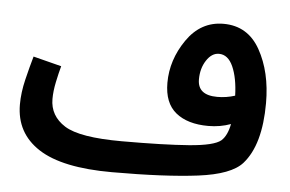

<svg xmlns="http://www.w3.org/2000/svg" viewBox="-45 -608 1042 691"><g transform="rotate(5 476.5 -262.5)"><path d="M851 -54Q913 -124 913 -275Q913 -387 868.5 -466.5Q824 -546 736 -546Q654 -546 603.5 -473Q553 -400 553 -317Q553 -244 595.5 -209.5Q638 -175 713 -175Q756 -175 794 -189Q786 -147 765 -128Q740 -107 650 -100Q560 -93 408 -93L382 21Q573 21 692 6Q811 -9 851 -54ZM665 -339Q665 -379 684 -408Q703 -437 729 -437Q762 -437 780 -396.5Q798 -356 800 -292Q769 -282 736 -282Q665 -282 665 -339ZM382 21 428 -11 408 -93Q255 -93 200.5 -127.5Q146 -162 146 -223Q146 -251 153 -284.5Q160 -318 167 -343L65 -369Q54 -331 42.5 -283.5Q31 -236 31 -193Q31 -90 116.5 -34.5Q202 21 382 21Z"/></g></svg>

Font: Noto Sans Arabic UI SemiCondensed Semi
Style: Regular
Weight: 600
Width: 4
Designer: Nadine Chahine - Monotype Design Team
Foundry: Monotype Imaging Inc.
Version: Version 1.900